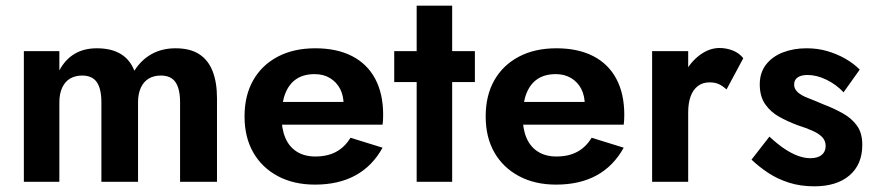

<svg xmlns="http://www.w3.org/2000/svg" viewBox="-20 -640 3081 676"><path d="M744 -294Q744 -350 728.5 -389.5Q713 -429 681 -449.5Q649 -470 598 -470Q551 -470 514.5 -450Q478 -430 453 -391Q438 -430 405 -450Q372 -470 321 -470Q275 -470 242 -450Q209 -430 189 -392V-460H64V0H189V-280Q189 -310 199 -331.5Q209 -353 227 -363.5Q245 -374 269 -374Q305 -374 321 -350.5Q337 -327 337 -280V0H466V-280Q466 -310 476 -331.5Q486 -353 504 -363.5Q522 -374 546 -374Q582 -374 598 -350.5Q614 -327 614 -280V0H744Z M1089 10Q1172 10 1231.5 -22.5Q1291 -55 1327 -120L1214 -155Q1194 -122 1163.5 -105.5Q1133 -89 1090 -89Q1052 -89 1025 -106Q998 -123 984.5 -155Q971 -187 971 -233Q972 -281 985.5 -313.5Q999 -346 1024.5 -362.5Q1050 -379 1088 -379Q1119 -379 1142 -365Q1165 -351 1177.5 -327Q1190 -303 1190 -269Q1190 -262 1186.5 -251.5Q1183 -241 1179 -235L1214 -281H915V-201H1327Q1328 -207 1328.5 -217Q1329 -227 1329 -236Q1329 -310 1301 -362.5Q1273 -415 1219.5 -442.5Q1166 -470 1090 -470Q1014 -470 958 -440.5Q902 -411 871.5 -357.5Q841 -304 841 -230Q841 -157 871.5 -103.5Q902 -50 958 -20Q1014 10 1089 10Z M1368 -460V-351H1652V-460ZM1447 -620V0H1572V-620Z M1938 10Q2021 10 2080.5 -22.5Q2140 -55 2176 -120L2063 -155Q2043 -122 2012.5 -105.5Q1982 -89 1939 -89Q1901 -89 1874 -106Q1847 -123 1833.5 -155Q1820 -187 1820 -233Q1821 -281 1834.5 -313.5Q1848 -346 1873.5 -362.5Q1899 -379 1937 -379Q1968 -379 1991 -365Q2014 -351 2026.5 -327Q2039 -303 2039 -269Q2039 -262 2035.5 -251.5Q2032 -241 2028 -235L2063 -281H1764V-201H2176Q2177 -207 2177.5 -217Q2178 -227 2178 -236Q2178 -310 2150 -362.5Q2122 -415 2068.5 -442.5Q2015 -470 1939 -470Q1863 -470 1807 -440.5Q1751 -411 1720.5 -357.5Q1690 -304 1690 -230Q1690 -157 1720.5 -103.5Q1751 -50 1807 -20Q1863 10 1938 10Z M2403 -460H2276V0H2403ZM2538 -325 2597 -435Q2583 -453 2560.5 -462Q2538 -471 2513 -471Q2477 -471 2443 -445.5Q2409 -420 2388 -377.5Q2367 -335 2367 -280L2403 -244Q2403 -277 2411.5 -300.5Q2420 -324 2437 -337Q2454 -350 2478 -350Q2498 -350 2511.5 -343.5Q2525 -337 2538 -325Z M2689 -159 2626 -78Q2652 -53 2684.5 -31.5Q2717 -10 2757.5 3Q2798 16 2847 16Q2926 16 2971 -22.5Q3016 -61 3016 -130Q3016 -172 2997 -198Q2978 -224 2946.5 -241.5Q2915 -259 2878 -273Q2848 -286 2824.5 -295Q2801 -304 2788.5 -315.5Q2776 -327 2776 -342Q2776 -359 2788.5 -367.5Q2801 -376 2823 -376Q2856 -376 2890.5 -359Q2925 -342 2950 -315L3007 -395Q2985 -417 2956 -433.5Q2927 -450 2893 -460Q2859 -470 2820 -470Q2774 -470 2736.5 -455.5Q2699 -441 2677 -412.5Q2655 -384 2655 -343Q2655 -300 2674.5 -272.5Q2694 -245 2724 -228.5Q2754 -212 2786 -200Q2820 -189 2842 -179Q2864 -169 2875.5 -156.5Q2887 -144 2887 -126Q2887 -106 2873 -94.5Q2859 -83 2833 -83Q2813 -83 2790.5 -91Q2768 -99 2743 -115.5Q2718 -132 2689 -159Z"/></svg>

Font: Jost SemiBold
Style: Regular
Weight: 600
Version: Version 3.710